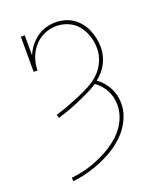

<svg xmlns="http://www.w3.org/2000/svg" viewBox="-139 -616 778 928"><g transform="rotate(-20 250.0 -152.5)"><path d="M77 223 75 205Q103 202 131 196Q159 190 185.5 180.5Q212 171 237.5 159Q263 147 287 131.5Q311 116 332 97Q353 78 369 54.5Q385 31 394 4Q403 -23 403 -52Q403 -71 398.5 -90Q394 -109 385 -126Q376 -143 363 -158Q350 -173 334 -183Q309 -166 282 -153.5Q255 -141 228 -129Q201 -117 173 -107Q145 -97 116 -88L111 -106Q143 -115 174.5 -127Q206 -139 237 -152Q268 -165 298 -181Q328 -197 352 -220.5Q376 -244 390 -275.5Q404 -307 404 -341Q404 -373 394.5 -403.5Q385 -434 365.5 -459Q346 -484 316 -497Q286 -510 255 -510Q222 -510 192 -496.5Q162 -483 140.5 -458.5Q119 -434 108 -402.5Q97 -371 97 -339H77V-520H97V-416Q107 -441 123 -461.5Q139 -482 160 -497.5Q181 -513 206 -520.5Q231 -528 257 -528Q281 -528 303.5 -522Q326 -516 345.5 -503Q365 -490 380 -471.5Q395 -453 404 -431.5Q413 -410 418 -387.5Q423 -365 423 -341Q423 -320 418 -299Q413 -278 403.5 -259.5Q394 -241 380 -224.5Q366 -208 349 -195Q366 -183 380 -167Q394 -151 403.5 -132.5Q413 -114 418 -93.5Q423 -73 423 -52Q423 -22 413.5 6.5Q404 35 387.5 60Q371 85 349 106Q327 127 302 143.5Q277 160 249.5 173Q222 186 194 196Q166 206 136.5 213Q107 220 77 223Z"/></g></svg>

Font: Iosevka Curly Slab Thin
Style: Regular
Weight: 100
Monospace: yes
Designer: Belleve Invis
Foundry: Belleve Invis
Version: Version 22.1.2; ttfautohint (v1.8.4)